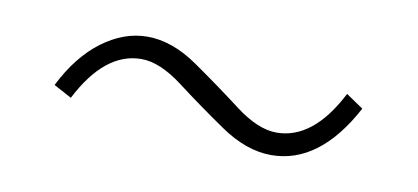

<svg xmlns="http://www.w3.org/2000/svg" viewBox="-31 -497 583 268"><g transform="rotate(10 260.5 -363.5)"><path d="M360.4 -296.9Q325.2 -296.9 288.1 -322.3Q251 -347.7 218.3 -372.6Q185.5 -397.5 159.2 -397.5Q107.4 -397.5 71.3 -327.1L45.9 -340.8Q67.4 -383.8 98.1 -406.7Q128.9 -429.7 162.1 -429.7Q197.3 -429.7 233.9 -404.3Q270.5 -378.9 303.2 -354Q335.9 -329.1 362.3 -329.1Q414.1 -329.1 450.2 -399.4L474.6 -382.8Q428.7 -296.9 360.4 -296.9Z"/></g></svg>

Font: Bpmf Zihi Sans ExtraLight
Style: ExtraLight
Weight: 250
Foundry: But Ko
Version: Version 1.320